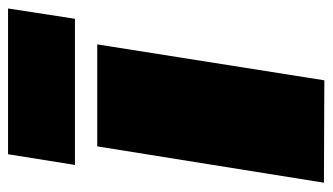

<svg xmlns="http://www.w3.org/2000/svg" viewBox="-190 -616 806 465"><g transform="rotate(-90 212.5 -383.0)"><path d="M251 0 3 -1 91 -550H338ZM46 -604 72 -766H425L400 -604Z"/></g></svg>

Font: Georama Expanded Black
Style: Italic
Weight: 900
Width: 7
Italic angle: -9°
Designer: Jean-Baptiste Levee
Foundry: Production Type
Version: Version 1.000